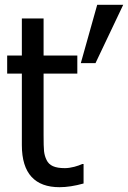

<svg xmlns="http://www.w3.org/2000/svg" viewBox="-20 -780 540 811"><path d="M390.6 -759.8 321.3 -513.2H383.3L500.5 -759.8ZM231.4 10.7C262.2 10.7 295.9 5.4 333 -4.9V-87.4H327.6C310.5 -79.1 279.8 -69.8 253.9 -69.8C211.4 -69.8 188 -80.6 176.8 -104C170.9 -115.7 167.5 -128.4 166 -141.6C164.6 -154.8 164.1 -177.2 164.1 -210V-469.2H306.6V-545.4H164.1V-702.1H72.3V-545.4H10.3V-469.2H72.3V-167C72.3 -46.4 128.4 10.7 231.4 10.7Z"/></svg>

Font: SG Kara Light
Style: Regular
Weight: 400
Designer: Damoon Khanjanzadeh
Version: Version 1.000